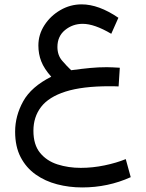

<svg xmlns="http://www.w3.org/2000/svg" viewBox="-20 -509 659 867"><path d="M521 -203.1 515.6 -118.7Q499 -119.6 491 -119.6Q482.9 -119.6 474.6 -119.6Q352.1 -119.6 276.1 -95.5Q200.2 -71.3 165.5 -26.1Q130.9 19 130.9 81.5Q130.9 144.5 160.9 181.2Q190.9 217.8 239.7 233.4Q288.6 249 344.7 249Q398.4 249 452.1 237.8Q505.9 226.6 547.9 209.5L570.3 291Q467.8 337.4 351.1 337.4Q292 337.4 237.8 323.2Q183.6 309.1 140.9 278.8Q98.1 248.5 73.2 200.7Q48.3 152.8 48.3 85.4Q48.3 14.2 84.7 -51.5Q121.1 -117.2 211.4 -162.6Q179.2 -198.7 166.3 -231.9Q153.3 -265.1 153.3 -303.7Q153.3 -353 180.7 -395.3Q208 -437.5 252.7 -463.4Q297.4 -489.3 348.6 -489.3Q425.8 -489.3 514.6 -428.7L482.4 -356.4Q406.2 -401.4 353.5 -401.4Q308.1 -401.4 273.7 -373.3Q239.3 -345.2 239.3 -296.9Q239.3 -259.8 260.5 -235.1Q281.7 -210.4 301.3 -191.9Q351.1 -198.7 387.7 -202.1Q424.3 -205.6 462.4 -205.6Q479.5 -205.6 490 -204.8Q500.5 -204.1 521 -203.1Z"/></svg>

Font: Vazirmatn RD UI FD
Style: Regular
Weight: 400
Designer: Saber Rastikerdar
Foundry: Saber Rastikerdar
Version: Version 33.003